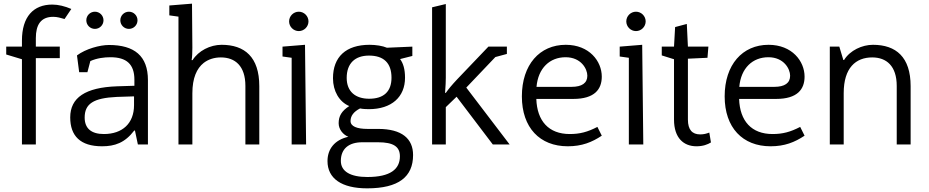

<svg xmlns="http://www.w3.org/2000/svg" viewBox="-20 -790 5081 1050"><path d="M100 0H176V-472H307V-535H176V-582C176 -654 203 -698 271 -698C293 -698 312 -692 333 -686L370 -741C335 -756 299 -765 266 -765C163 -765 100 -699 100 -568V-535H14V-492L100 -466Z M789 0V-352C789 -484 715 -544 576 -544C526 -544 449 -523 401 -487L413 -395H458L474 -456C510 -472 549 -477 584 -477C673 -477 715 -438 715 -354V-321L620 -318C447 -312 364 -256 364 -148C364 -47 419 10 538 10C608 10 663 -9 714 -76H718L734 0ZM548 -57C479 -57 443 -88 443 -147C443 -222 490 -254 619 -260L713 -263V-215C713 -115 649 -57 548 -57ZM499 -632C525 -632 546 -653 546 -679C546 -705 525 -726 499 -726C473 -726 452 -705 452 -679C452 -653 473 -632 499 -632ZM685 -632C711 -632 732 -653 732 -679C732 -705 711 -726 685 -726C659 -726 638 -705 638 -679C638 -653 659 -632 685 -632Z M956 0H1032V-280C1032 -363 1056 -416 1094 -446C1120 -466 1152 -476 1188 -476C1266 -476 1322 -429 1322 -320V0H1398V-319C1398 -478 1318 -545 1192 -545C1129 -545 1065 -512 1033 -461H1028C1031 -479 1032 -502 1032 -530L1030 -770L906 -760V-706L956 -699Z M1575 0H1654L1648 -545L1525 -535V-481L1575 -474ZM1561 -673C1561 -644 1585 -620 1614 -620C1643 -620 1667 -644 1667 -673C1667 -702 1643 -726 1614 -726C1585 -726 1561 -702 1561 -673Z M2096 -529C2073 -539 2036 -545 2001 -545C1872 -545 1801 -479 1801 -362C1801 -292 1835 -233 1890 -210C1848 -183 1832 -155 1832 -116C1832 -82 1857 -53 1885 -42C1809 -25 1771 26 1771 91C1771 186 1848 240 1988 240C2160 240 2239 177 2239 58C2239 -31 2179 -85 2048 -85H1990C1932 -85 1897 -99 1897 -128C1897 -156 1914 -179 1949 -197C1963 -194 1981 -193 1997 -193C2122 -193 2195 -260 2195 -365C2195 -412 2185 -444 2168 -467L2235 -484V-535ZM1844 90C1844 24 1887 -12 1961 -12H2047C2132 -12 2167 12 2167 65C2167 135 2115 178 1989 178C1897 178 1844 148 1844 90ZM1876 -364C1876 -444 1922 -486 1998 -486C2078 -486 2121 -446 2121 -365C2121 -289 2078 -250 1999 -250C1924 -250 1876 -289 1876 -364Z M2343 0H2418V-204L2477 -261L2675 0H2767L2530 -311L2689 -478L2752 -495V-535H2651L2480 -356C2450 -324 2432 -302 2418 -282H2414C2417 -320 2418 -347 2418 -365V-768L2343 -750Z M3085 10C3162 10 3217 -12 3271 -48L3247 -96C3193 -68 3151 -57 3096 -57C2981 -57 2917 -128 2913 -249H3115C3232 -249 3271 -302 3271 -371C3271 -455 3203 -545 3074 -545C2931 -545 2834 -436 2834 -263C2834 -92 2932 10 3085 10ZM2914 -315C2923 -418 2987 -477 3073 -477C3158 -477 3192 -413 3192 -376C3192 -336 3163 -315 3105 -315Z M3419 0H3498L3492 -545L3369 -535V-481L3419 -474ZM3405 -673C3405 -644 3429 -620 3458 -620C3487 -620 3511 -644 3511 -673C3511 -702 3487 -726 3458 -726C3429 -726 3405 -702 3405 -673Z M3789 10C3825 10 3850 0 3868 -11L3859 -65C3843 -59 3829 -55 3809 -55C3766 -55 3742 -80 3742 -136V-469L3849 -474L3854 -535H3742L3736 -659L3672 -642L3666 -535H3599V-487L3666 -466V-136C3666 -35 3719 10 3789 10Z M4194 10C4271 10 4326 -12 4380 -48L4356 -96C4302 -68 4260 -57 4205 -57C4090 -57 4026 -128 4022 -249H4224C4341 -249 4380 -302 4380 -371C4380 -455 4312 -545 4183 -545C4040 -545 3943 -436 3943 -263C3943 -92 4041 10 4194 10ZM4023 -315C4032 -418 4096 -477 4182 -477C4267 -477 4301 -413 4301 -376C4301 -336 4272 -315 4214 -315Z M4960 0V-319C4960 -478 4880 -545 4754 -545C4695 -545 4629 -515 4596 -462H4592L4570 -535H4518V0H4594V-281C4594 -419 4660 -476 4750 -476C4828 -476 4884 -429 4884 -320V0Z"/></svg>

Font: Frost Regular
Style: Regular
Weight: 400
Designer: Lee Frost
Foundry: Lee Frost for Ice Communication Norge AS
Version: Version 2.011;hotconv 1.0.107;makeotfexe 2.5.65593